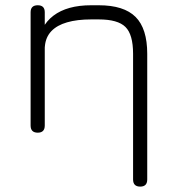

<svg xmlns="http://www.w3.org/2000/svg" viewBox="-20 -492 650 712"><path d="M526 173.5Q526 200 500 200Q473.5 200 473.5 173.5V-292.5Q473.5 -364 445.2 -392Q417 -420 346 -420H318Q266 -420 228.8 -409.2Q191.5 -398.5 170.5 -376.5Q149.5 -354.5 146.5 -321Q146 -296.5 121.5 -296.5Q118.5 -296.5 119 -320.5Q127 -395 178 -433.8Q229 -472.5 318 -472.5H346Q439.5 -472.5 482.8 -429.2Q526 -386 526 -292.5ZM146 -26.5Q146 0 120 0Q93.5 0 93.5 -26.5V-446.5Q93.5 -472.5 120 -472.5Q146 -472.5 146 -446.5Z"/></svg>

Font: Jura Light
Style: Regular
Weight: 400
Version: Version 5.106